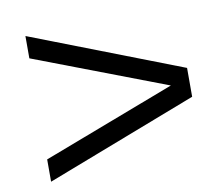

<svg xmlns="http://www.w3.org/2000/svg" viewBox="-61 -572 737 636"><g transform="rotate(-10 307.5 -254.0)"><path d="M571 -302V-205L62 -9V-84L508 -254L62 -424V-499Z"/></g></svg>

Font: Chivo Light
Style: Regular
Weight: 300
Designer: Hector Gatti
Foundry: Omnibus-Type
Version: Version 1.007